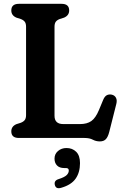

<svg xmlns="http://www.w3.org/2000/svg" viewBox="-20 -720 644 1002"><path d="M314.5 -628 292.5 -621Q278.5 -616 271.5 -607Q264.5 -598 264.5 -580.5V-116Q264.5 -72.5 310 -72.5H398Q434 -72.5 456.5 -88.2Q479 -104 496.5 -146L518.5 -199Q526 -217 537.2 -223Q548.5 -229 563.5 -226Q578.5 -222.5 585.2 -209.8Q592 -197 587 -177.5L550 -31Q543.5 -5.5 532.5 6.2Q521.5 18 501 18Q481 18 464.2 9Q447.5 0 421 0H78.5Q39 0 39 -34.5Q39 -60.5 65.5 -72L87.5 -79Q101.5 -84 108.8 -93Q116 -102 116 -119.5V-580.5Q116 -598 108.8 -607Q101.5 -616 87.5 -621L65.5 -628Q39 -639.5 39 -665.5Q39 -700 78.5 -700H301.5Q341 -700 341 -665.5Q341 -639.5 314.5 -628ZM315.5 157Q290.5 157 277.5 143.5Q264.5 130 264.5 108Q264.5 83.5 282.8 68Q301 52.5 327 52.5Q357.5 52.5 377.5 72Q397.5 91.5 397.5 131.5Q397.5 179.5 374.8 212.2Q352 245 299.5 260Q271.5 268.5 266 244.5Q261 222 286.5 214.5Q317.5 204.5 328.2 193.5Q339 182.5 339 170Q339 157 324.5 157Z"/></svg>

Font: Fraunces 72pt S100 SemiBold
Style: Regular
Weight: 600
Version: Version 1.000; ttfautohint (v1.8.3)